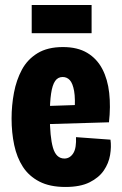

<svg xmlns="http://www.w3.org/2000/svg" viewBox="-20 -729 485 763"><path d="M240 14Q178 14 136.5 -7.5Q95 -29 71 -66Q47 -103 36.5 -152.5Q26 -202 26 -258Q26 -310 35.5 -360.5Q45 -411 67 -452Q89 -493 129 -517.5Q169 -542 230 -542Q288 -542 326.5 -519Q365 -496 386.5 -455Q408 -414 414 -359.5Q420 -305 413 -243L143 -235V-307L293 -312L276 -280Q280 -337 274.5 -367.5Q269 -398 257.5 -410.5Q246 -423 229 -423Q210 -423 199 -407Q188 -391 183 -357Q178 -323 178 -271Q178 -185 190.5 -142Q203 -99 236 -99Q247 -99 256 -104.5Q265 -110 271.5 -120.5Q278 -131 280.5 -147.5Q283 -164 282 -184L419 -174Q423 -146 417.5 -113Q412 -80 392.5 -51.5Q373 -23 336 -4.5Q299 14 240 14ZM106 -597V-709H344V-597Z"/></svg>

Font: Bricolage Grotesque 24pt Condensed ExtraBold
Style: Regular
Weight: 800
Width: 3
Designer: Mathieu Triay
Foundry: Atelier Triay
Version: Version 1.001;gftools[0.9.33.dev8+g029e19f]